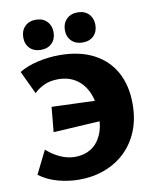

<svg xmlns="http://www.w3.org/2000/svg" viewBox="-97 -963 861 1054"><g transform="rotate(-10 333.5 -436.0)"><path d="M258 17Q202 17 143 1.5Q84 -14 37 -49L101 -178Q137 -146 177 -128Q217 -110 259 -110Q308 -110 345.5 -132.5Q383 -155 404.5 -201Q426 -247 426 -317Q426 -391 402 -442.5Q378 -494 336.5 -520Q295 -546 240 -546Q192 -546 158.5 -529.5Q125 -513 105 -492L44 -621Q89 -648 149 -661.5Q209 -675 269 -675Q381 -675 459.5 -634Q538 -593 578.5 -518.5Q619 -444 619 -342Q619 -259 592.5 -193Q566 -127 517.5 -80Q469 -33 403 -8Q337 17 258 17ZM165 -264 178 -403 482 -392 471 -282ZM175 -721Q137 -721 114 -744Q91 -767 91 -805Q91 -842 114 -865.5Q137 -889 175 -889Q214 -889 237 -865.5Q260 -842 260 -805Q260 -767 237 -744Q214 -721 175 -721ZM408 -721Q370 -721 346.5 -744Q323 -767 323 -805Q323 -842 346.5 -865.5Q370 -889 408 -889Q447 -889 470 -865.5Q493 -842 493 -805Q493 -767 470 -744Q447 -721 408 -721Z"/></g></svg>

Font: Ysabeau SC Black
Style: Regular
Weight: 900
Designer: Christian Thalmann (Catharsis Fonts)
Version: Version 2.001;gftools[0.9.30]; featfreeze: smcp